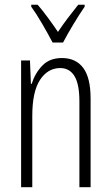

<svg xmlns="http://www.w3.org/2000/svg" viewBox="-20 -784 466 804"><path d="M239.3 -541Q297.4 -541 328.4 -499.8Q359.4 -458.5 359.4 -371.1V0H312.5V-358.9Q312.5 -432.1 291.7 -465.6Q271 -499 232.4 -499Q180.2 -499 147.7 -449.7Q115.2 -400.4 115.2 -298.8V0H68.4V-530.8H105.5L109.4 -433.1H112.8Q126 -476.1 156.5 -508.5Q187 -541 239.3 -541ZM200.2 -606Q181.6 -641.6 156.2 -685.1Q130.9 -728.5 110.8 -755.9V-764.2H137.7Q156.7 -742.2 179.7 -711.2Q202.6 -680.2 222.7 -650.4Q244.1 -682.1 263.2 -707.3Q282.2 -732.4 307.6 -764.2H334.5V-755.9Q312.5 -724.1 287.4 -682.4Q262.2 -640.6 244.1 -606Z"/></svg>

Font: Open Sans Condensed Light
Style: Regular
Weight: 300
Width: 3
Designer: Monotype Design Team
Foundry: Monotype Imaging Inc.
Version: Version 3.003; ttfautohint (v1.8.4)